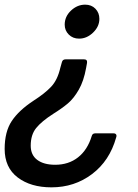

<svg xmlns="http://www.w3.org/2000/svg" viewBox="-53 -589 594 825"><path d="M225 -483Q225 -518 252 -543.5Q279 -569 313 -569Q340 -569 357 -551.5Q374 -534 374 -508Q374 -475 347 -449Q320 -423 287 -423Q260 -423 242.5 -440.5Q225 -458 225 -483ZM-33 51Q-33 -23 -2.5 -69Q28 -115 92 -157Q139 -187 166.5 -216Q194 -245 206 -297L213 -322Q216 -334 229 -334H308Q323 -334 321 -319L317 -297Q307 -241 285.5 -203.5Q264 -166 238.5 -144.5Q213 -123 176 -100Q126 -68 102.5 -39Q79 -10 79 37Q79 77 107 98Q135 119 184 119Q242 119 282.5 87Q323 55 341 -4Q344 -16 356 -16H435Q443 -16 446 -11Q449 -6 446 2Q418 102 342.5 159Q267 216 168 216Q79 216 23 173.5Q-33 131 -33 51Z"/></svg>

Font: Open Sauce Two SemiBold Italic
Style: Regular
Weight: 600
Italic angle: -10°
Designer: Alfredo Marco Pradil
Foundry: Creative Sauce Fz LLC
Version: Version 1.477